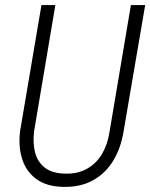

<svg xmlns="http://www.w3.org/2000/svg" viewBox="-20 -731 596 762"><path d="M499.5 -710.9H556.2L470.7 -210.9Q460.4 -145.5 430.4 -95Q400.4 -44.4 350.3 -16.1Q300.3 12.2 231 10.7Q165 9.3 124.8 -20Q84.5 -49.3 68.4 -98.6Q52.2 -147.9 59.6 -210L144.5 -710.9H199.7L115.2 -209.5Q109.9 -163.6 119.1 -126.5Q128.4 -89.4 156.5 -66.7Q184.6 -43.9 234.9 -42Q288.1 -40 325.7 -61.5Q363.3 -83 385.5 -121.1Q407.7 -159.2 415 -209.5Z"/></svg>

Font: Roboto Condensed Light
Style: Italic
Weight: 300
Italic angle: -12°
Designer: Christian Robertson
Foundry: Google
Version: Version 3.0; 2020